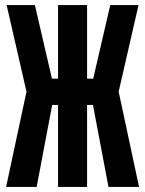

<svg xmlns="http://www.w3.org/2000/svg" viewBox="-20 -734 570 754"><path d="M4 0 84 -374 6 -714H117L184 -425H208V-714H322V-425H346L413 -714H524L446 -374L526 0H406L345 -322H322V0H208V-322H185L124 0Z"/></svg>

Font: Noto Sans Mono Condensed
Style: Bold
Weight: 700
Width: 3
Designer: Monotype Design Team
Foundry: Monotype Imaging Inc.
Version: Version 2.014